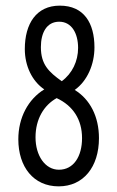

<svg xmlns="http://www.w3.org/2000/svg" viewBox="-20 -651 415 681"><path d="M188 10C276 10 331 -59 331 -161C331 -238 299 -299 245 -332C290 -364 315 -423 315 -483C315 -569 278 -631 192 -631C109 -631 68 -567 68 -477C68 -417 94 -363 137 -334C80 -299 45 -234 45 -157C45 -59 99 10 188 10ZM199 -363C153 -396 125 -422 125 -484C125 -534 145 -574 190 -574C234 -574 257 -533 257 -481C257 -434 236 -390 199 -363ZM189 -49C140 -49 106 -99 106 -164C106 -229 136 -278 181 -303C239 -276 271 -227 271 -161C271 -96 241 -49 189 -49Z"/></svg>

Font: Inconsolata Condensed
Style: Regular
Weight: 400
Width: 3
Monospace: yes
Designer: Raph Levien, Cyreal, Brenton Simpson
Foundry: Raph Levien, Cyreal, Google
Version: Version 3.100